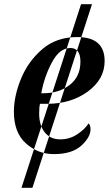

<svg xmlns="http://www.w3.org/2000/svg" viewBox="-20 -722 517 912"><path d="M82 170 365 -702H417L134 170ZM236 10Q322 10 366 -30Q410 -70 410 -108Q410 -127 401 -136Q382 -107 346 -83.5Q310 -60 266 -60Q219 -60 192.5 -93.5Q166 -127 166 -183Q166 -214 170 -229H205Q318 -229 397.5 -287.5Q477 -346 477 -432Q477 -546 347 -546Q248 -546 181 -488.5Q114 -431 80 -348.5Q46 -266 46 -191Q46 -92 103 -41Q160 10 236 10ZM176 -279Q190 -357 226.5 -425.5Q263 -494 314 -494Q362 -494 362 -429Q362 -358 311 -318.5Q260 -279 186 -279Z"/></svg>

Font: Noto Serif SemiCondensed Semi
Style: Italic
Weight: 600
Width: 4
Italic angle: -12°
Designer: Monotype Design Team
Foundry: Monotype Imaging Inc.
Version: Version 1.901